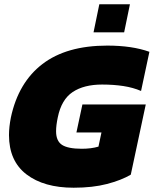

<svg xmlns="http://www.w3.org/2000/svg" viewBox="-20 -867 718 897"><path d="M417 -716 444 -847H587L560 -716ZM324 10Q185 10 103.5 -52.5Q22 -115 22 -236Q22 -274 31 -319Q66 -482 178.5 -568Q291 -654 481 -654Q597 -654 678 -625L639 -442Q602 -458 556.5 -465Q511 -472 457 -472Q372 -472 319.5 -437Q267 -402 250 -319Q246 -300 244 -284Q242 -268 242 -254Q242 -208 270 -190Q298 -172 362 -172Q406 -172 440 -182L454 -248H337L365 -379H661L591 -51Q547 -25 480 -7.5Q413 10 324 10Z"/></svg>

Font: Kanit ExtraBold
Style: Italic
Weight: 800
Italic angle: -12°
Designer: Katatrad Team
Foundry: CadsonDemak
Version: Version 2.000; ttfautohint (v1.8.3)